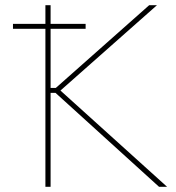

<svg xmlns="http://www.w3.org/2000/svg" viewBox="-20 -720 679 740"><path d="M30 -609H155V0H175V-362H194L593 0H624L213 -371L585 -700H555L195 -381H175V-609H310V-628H175V-700H155V-628H30Z"/></svg>

Font: Fixel Text Thin
Style: Regular
Weight: 100
Width: 4
Designer: AlfaBravo + MacPaw
Foundry: Kyrylo Tkachov, Marchela Mozhyna, Serhii Makarenko, Maria Weinstein, Zakhar Kryvoshyya
Version: Version 1.211